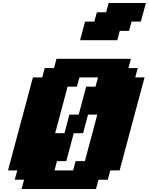

<svg xmlns="http://www.w3.org/2000/svg" viewBox="-20 -1270 1000 1290"><path d="M125 0H625L641.6 -62.5H704.1L721.2 -125H783.7Q811.5 -229.5 867.4 -437.7Q923.3 -646 951.2 -750H888.7L905.3 -812.5H842.8L859.4 -875H359.4L342.8 -812.5H280.3L263.7 -750H201.2Q173.3 -646 117.4 -437.5Q61.5 -229 33.7 -125H96.2L79.1 -62.5H141.6ZM471.2 -125H346.2L362.8 -187.5H425.3L475.6 -375H538.1Q543.9 -395.5 554.9 -437.3Q565.9 -479 571.3 -500H633.8L550.3 -187.5H487.8ZM413.1 -375H350.6L434.1 -687.5H496.6L513.7 -750H638.7L621.6 -687.5H559.1L508.8 -500H446.3Q440.9 -479 429.7 -437.3Q418.5 -395.5 413.1 -375ZM518.1 -1000H768.1L784.7 -1062.5H847.2L863.8 -1125H926.3Q932.1 -1146 943.4 -1187.5Q954.6 -1229 960 -1250H710L693.4 -1187.5H630.9L613.8 -1125H551.3Q545.9 -1104 534.9 -1062.3Q523.9 -1020.5 518.1 -1000Z"/></svg>

Font: Faithful 32x
Style: BoldOblique
Weight: 400
Foundry: Faithful Resource Pack
Version: Version 1.0; January 27, 2023